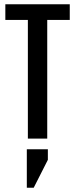

<svg xmlns="http://www.w3.org/2000/svg" viewBox="-20 -646 350 895"><path d="M105 229V49.8H203.1V99.1L137.2 229ZM4.9 -626H305.2V-553.2H200.2V0H109.9V-553.2H4.9Z"/></svg>

Font: Teko
Style: Regular
Weight: 400
Designer: Manushi Parikh, Jonny Pinhorn
Foundry: Indian Type Foundry
Version: Version 2.000;PS 1.0;hotconv 1.0.79;makeotf.lib2.5.61930